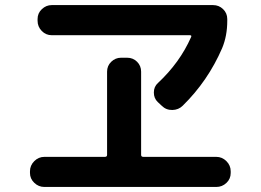

<svg xmlns="http://www.w3.org/2000/svg" viewBox="-20 -743 1040 766"><path d="M610.4 -412.1Q697.3 -493.2 742.2 -594.7Q746.1 -602.5 737.3 -602.5H186.5Q163.1 -602.5 146.5 -619.6Q129.9 -636.7 129.9 -660.2V-667Q129.9 -690.4 147 -706.5Q164.1 -722.7 186.5 -722.7H830.1Q853.5 -722.7 870.1 -706.5Q886.7 -690.4 886.7 -667V-660.2Q886.7 -599.6 866.2 -550.8Q809.6 -419.9 709 -321.3Q692.4 -304.7 667.5 -304.2Q642.6 -303.7 625 -321.3L609.4 -335.9Q593.8 -350.6 593.8 -374Q593.8 -397.5 610.4 -412.1ZM157.2 2.9Q133.8 2.9 116.7 -13.7Q99.6 -30.3 99.6 -52.7V-59.6Q99.6 -83 116.7 -100.1Q133.8 -117.2 157.2 -117.2H398.4Q407.2 -117.2 407.2 -125V-457Q407.2 -480.5 423.8 -496.6Q440.4 -512.7 462.9 -512.7H487.3Q510.7 -512.7 526.9 -496.6Q543 -480.5 543 -457V-125Q543 -117.2 551.8 -117.2H842.8Q866.2 -117.2 883.3 -100.1Q900.4 -83 900.4 -59.6V-52.7Q900.4 -29.3 883.3 -13.2Q866.2 2.9 842.8 2.9Z"/></svg>

Font: Rounded Mgen+ 1mn bold
Style: Bold
Weight: 700
Designer: [Source Han Sans]
Ryoko NISHIZUKA  (kana & ideographs); Paul D. Hunt (Latin, Greek & Cyrillic); Wenlong ZHANG  (bopomofo
Version: Version 1.059.20150602